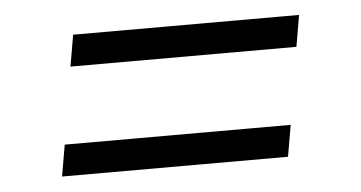

<svg xmlns="http://www.w3.org/2000/svg" viewBox="-32 -516 664 353"><g transform="rotate(-5 300.0 -340.0)"><path d="M520 -411H103L113 -469H530ZM70 -211 80 -269H497L487 -211Z"/></g></svg>

Font: Iosevka Curly Light Extended
Style: Italic
Weight: 300
Width: 7
Italic angle: -9°
Monospace: yes
Designer: Belleve Invis
Foundry: Belleve Invis
Version: Version 11.1.0; ttfautohint (v1.8.3)